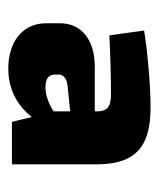

<svg xmlns="http://www.w3.org/2000/svg" viewBox="21 -680 392 475"><g transform="rotate(90 217.5 -443.0)"><path d="M245 -619C191 -619 105 -611 56 -603L68 -517C123 -520 177 -521 215 -521C245 -521 256 -511 256 -487V-481H146C79 -481 38 -448 38 -395V-361C38 -299 88 -267 150 -267C209 -267 247 -296 270 -325L282 -276H387V-486C387 -588 337 -619 245 -619ZM165 -382V-391C165 -404 174 -412 195 -414L256 -420V-379C237 -367 216 -359 197 -359C175 -359 165 -367 165 -382Z"/></g></svg>

Font: Exo 2 Extra Bold
Style: Regular
Weight: 800
Designer: Natanael Gama
Version: Version 1.001;PS 001.001;hotconv 1.0.88;makeotf.lib2.5.64775